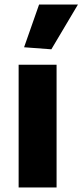

<svg xmlns="http://www.w3.org/2000/svg" viewBox="-20 -825 363 845"><path d="M86 -617 152 -805H323L206 -608ZM62 -540H229V0H62Z"/></svg>

Font: Encode Sans Normal
Style: Bold
Weight: 700
Designer: Pablo Impallari, Andres Torresi
Foundry: Pablo Impallari, Andres Torresi
Version: Version 1.000; ttfautohint (v1.00) -l 8 -r 50 -G 200 -x 14 -